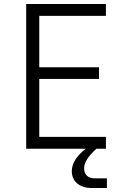

<svg xmlns="http://www.w3.org/2000/svg" viewBox="-20 -750 640 968"><path d="M112 0V-730H514V-670H178V-411H479V-352H178V-60H514V0H466Q404 55 404 99Q404 122 418 135.5Q432 149 457 149H519V198H444Q397 198 369.5 175Q342 152 342 113Q342 55 412 0Z"/></svg>

Font: JetBrains Mono NL ExtraLight
Style: Regular
Weight: 200
Designer: Philipp Nurullin, Konstantin Bulenkov
Foundry: JetBrains
Version: Version 2.304; ttfautohint (v1.8.4.7-5d5b)